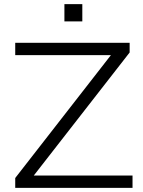

<svg xmlns="http://www.w3.org/2000/svg" viewBox="-20 -913 695 933"><path d="M54 0V-48L543 -676L547 -645H54V-705H610V-658L120 -29L116 -60H624V0ZM293 -809V-893H380V-809Z"/></svg>

Font: Nunito Sans 10pt SemiExpanded Light
Style: Regular
Weight: 300
Width: 6
Designer: Vernon Adams
Foundry: Vernon Adams
Version: Version 3.101;gftools[0.9.27]